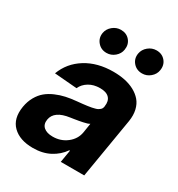

<svg xmlns="http://www.w3.org/2000/svg" viewBox="-182 -885 944 1016"><g transform="rotate(30 290.0 -377.5)"><path d="M169 10.3Q88.4 10.3 45.3 -32Q2.1 -74.2 14.9 -152.3Q21 -187.9 36.8 -215.6Q52.6 -243.3 74 -261.2Q95.5 -279.1 124.6 -291.7Q153.8 -304.3 183.2 -310.7Q212.7 -317.1 247.9 -320.3Q269.5 -322.4 281.4 -323.7Q293.3 -324.9 309.1 -327.1Q324.9 -329.2 332.9 -331Q340.9 -332.7 351.2 -335.4Q361.5 -338.1 366.7 -341.1Q371.8 -344.1 377.1 -348.4Q382.5 -352.6 384.9 -357.8Q387.4 -362.9 388.5 -369.3V-371.4Q393.8 -405.2 376.2 -423.7Q358.7 -442.1 320.3 -442.1Q281.2 -442.1 252.7 -424.9Q224.1 -407.7 211.3 -379.3L73.5 -390.6Q101.6 -465.9 171.3 -509.2Q241.1 -552.6 338.4 -552.6Q375.4 -552.6 407.7 -546Q440 -539.4 467.2 -524.9Q494.3 -510.3 512.4 -489.2Q530.5 -468 537.8 -437Q545.1 -405.9 539.1 -367.9L477.6 0H334.2L346.9 -75.6H342.7Q315.3 -35.9 271.3 -12.8Q227.3 10.3 169 10.3ZM229.8 -94.1Q279.1 -94.1 315.9 -122.9Q352.6 -151.6 360.1 -195L369.3 -252.8Q363.6 -249.3 354.8 -246.3Q345.9 -243.3 331.3 -240.4Q316.8 -237.6 308.9 -236Q301.1 -234.4 282.1 -231.5Q263.1 -228.7 261 -228.3Q169.4 -215.9 160.2 -157.3Q155.5 -127.1 174.5 -110.6Q193.5 -94.1 229.8 -94.1ZM472.3 -620Q438.2 -620 417.4 -644.2Q396.7 -668.3 402.3 -701.3Q407 -728 429.2 -746.3Q451.3 -764.6 479 -764.6Q513.1 -764.6 533.2 -740.8Q553.3 -717 547.6 -683.2Q543.7 -657 521.8 -638.5Q500 -620 472.3 -620ZM255 -620Q221.2 -620 200.5 -644.4Q179.7 -668.7 185 -701.3Q189.6 -728 211.8 -746.3Q234 -764.6 261.7 -764.6Q295.8 -764.6 315.9 -740.8Q335.9 -717 330.3 -683.2Q326.3 -657 304.5 -638.5Q282.7 -620 255 -620Z"/></g></svg>

Font: Karasuma Gothic
Style: Bold Italic
Weight: 700
Italic angle: 9.39998°
Designer: Rasmus Andersson / Ryoko Nishizuka
Foundry: Genbu
Version: Version 1.00